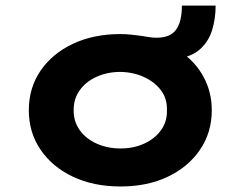

<svg xmlns="http://www.w3.org/2000/svg" viewBox="-20 -665 871 695"><path d="M416.2 10Q318.9 10 244.1 -25.3Q169.3 -60.6 126.8 -123.1Q84.3 -185.7 84.3 -265.9Q84.3 -347 126.8 -409.1Q169.3 -471.2 244.1 -506.5Q318.9 -541.7 416.2 -541.7Q435 -541.7 454.7 -539.6Q474.4 -537.5 492.9 -535Q505.6 -533 518.5 -530.8Q531.5 -528.5 547.2 -528.5Q596.3 -528.5 617.3 -557.5Q638.4 -586.5 638.4 -644.7H760.5Q760.5 -597.2 747.8 -556Q735.1 -514.9 704.9 -487.5Q674.6 -460.1 622.9 -452.5L635.6 -476.4Q688.5 -439.8 717.5 -385.5Q746.6 -331.1 746.6 -265.9Q746.6 -185.7 704.1 -123.1Q661.6 -60.6 587.5 -25.3Q513.5 10 416.2 10ZM416.2 -127.6Q463.7 -127.6 502 -145.2Q540.4 -162.7 563 -194Q585.6 -225.4 584.2 -265.9Q585.6 -307.4 563 -337.7Q540.4 -368 502 -385.8Q463.7 -403.7 416.2 -404.7Q368.7 -404.7 329.8 -387.1Q290.9 -369.6 268.6 -338.3Q246.2 -307 246.7 -265.9Q246.2 -225.4 268.6 -194Q290.9 -162.7 329.8 -145.2Q368.7 -127.6 416.2 -127.6Z"/></svg>

Font: Lexend Giga
Style: Regular
Weight: 400
Designer: Bonnie Shaver-Troup, Thomas Jockin
Foundry: Lexend
Version: Version 1.007